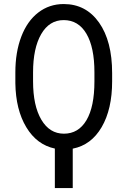

<svg xmlns="http://www.w3.org/2000/svg" viewBox="-20 -741 641 964"><path d="M543 -332.5Q543 -192.9 490.5 -102.8Q438 -12.7 345.2 5.4V203.1H255.4V4.9Q165 -14.2 112.1 -102.1Q59.1 -189.9 57.1 -323.2V-377.4Q57.1 -479 86.9 -557.1Q116.7 -635.3 172.1 -678Q227.5 -720.7 299.8 -720.7Q411.6 -720.7 477.3 -627.7Q543 -534.7 543 -374ZM454.1 -378.4Q454.1 -503.4 413.8 -571.8Q373.5 -640.1 299.8 -640.1Q227.5 -640.1 186.8 -569.6Q146 -499 146 -377.4V-332.5Q146 -210.4 187.5 -140.1Q229 -69.8 300.8 -69.8Q374 -69.8 414.1 -137.5Q454.1 -205.1 454.1 -332.5Z"/></svg>

Font: Roboto Condensed
Style: Regular
Weight: 400
Designer: Google
Version: Version 2.001047; 2015